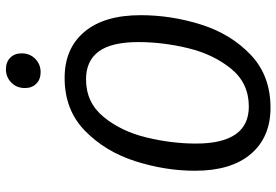

<svg xmlns="http://www.w3.org/2000/svg" viewBox="-166 -778 955 664"><g transform="rotate(-90 312.0 -445.5)"><path d="M592 -437Q592 -331 559.5 -228Q527 -125 455 -56.5Q383 12 272 12Q170 12 112 -56Q54 -124 54 -249Q54 -352 87 -455.5Q120 -559 192 -629.5Q264 -700 375 -700Q477 -700 534.5 -631.5Q592 -563 592 -437ZM148 -246Q148 -63 276 -63Q357 -63 407 -124.5Q457 -186 478 -273.5Q499 -361 499 -445Q499 -538 466.5 -582Q434 -626 370 -626Q290 -626 240 -565Q190 -504 169 -416.5Q148 -329 148 -246ZM340 -837Q340 -866 359 -884.5Q378 -903 405 -903Q430 -903 445 -888Q460 -873 460 -849Q460 -820 441 -801.5Q422 -783 395 -783Q370 -783 355 -798Q340 -813 340 -837Z"/></g></svg>

Font: Fira Sans Condensed
Style: Italic
Weight: 400
Width: 3
Italic angle: -8°
Designer: bBox Type GmbH & Carrois Corporate GbR & Edenspiekermann AG
Foundry: bBox Type GmbH & Carrois Corporate GbR & Edenspiekermann AG
Version: Version 4.301